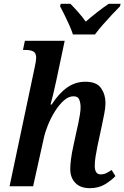

<svg xmlns="http://www.w3.org/2000/svg" viewBox="-20 -973 650 1003"><path d="M449 10Q400 10 373.5 -17.5Q347 -45 347 -90Q347 -111 351 -142.5Q355 -174 364 -214L382 -297Q385 -310 389.5 -331Q394 -352 397.5 -374.5Q401 -397 401 -414Q401 -433 394.5 -451.5Q388 -470 364 -470Q338 -470 313 -447.5Q288 -425 266.5 -390.5Q245 -356 230 -318.5Q215 -281 209 -252L153 0H30L161 -620Q165 -638 167 -651Q169 -664 169 -671Q169 -695 155 -703.5Q141 -712 114 -712H100L110 -760H318L274 -552Q266 -514 257.5 -479Q249 -444 244 -427H250Q288 -486 331 -516Q374 -546 426 -546Q485 -546 508 -512.5Q531 -479 531 -435Q531 -409 524.5 -378Q518 -347 513 -321L489 -209Q483 -180 479 -154Q475 -128 475 -107Q475 -62 506 -62Q521 -62 534 -68Q547 -74 563 -85L583 -53Q561 -30 528 -10Q495 10 449 10ZM361 -793Q354 -815 342 -842Q330 -869 317 -895Q304 -921 294 -940L297 -953H348Q365 -936 388.5 -909.5Q412 -883 428 -860Q454 -883 488 -909.5Q522 -936 548 -953H610L607 -940Q588 -921 564.5 -896Q541 -871 517.5 -844Q494 -817 476 -793Z"/></svg>

Font: Noto Serif SemiCondensed SemiBold
Style: Italic
Weight: 600
Width: 4
Italic angle: -12°
Designer: Monotype Design Team
Foundry: Monotype Imaging Inc.
Version: Version 2.014; ttfautohint (v1.8.4.7-5d5b)